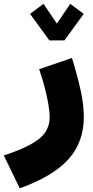

<svg xmlns="http://www.w3.org/2000/svg" viewBox="-143 -718 489 1010"><path d="M195.8 -505.4H116.7L15.1 -645L85.9 -697.8L156.2 -593.8L226.6 -697.8L297.4 -645ZM63 -354 235.4 -413.1Q261.7 -329.1 279.8 -249.3Q297.9 -169.4 297.9 -102.1Q297.9 30.3 216.3 120.4Q134.8 210.4 -39.1 272.5L-123 99.6Q-1.5 60.5 58.3 15.9Q118.2 -28.8 118.2 -102.1Q118.2 -132.3 110.6 -174.6Q103 -216.8 90.6 -263.7Q78.1 -310.5 63 -354Z"/></svg>

Font: Estedad-FD Black
Style: Regular
Weight: 900
Designer: Amin Abedi
Version: Version 7.3